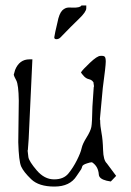

<svg xmlns="http://www.w3.org/2000/svg" viewBox="-20 -645 478 703"><path d="M200.2 -506.8Q194.3 -501.5 186.5 -501.5Q178.7 -501.5 178.7 -508.3Q180.7 -522.9 190.4 -563Q196.3 -594.7 208 -606.9Q218.8 -617.2 231 -617.4Q243.2 -617.7 249 -617.2Q254.9 -616.7 256.8 -617.2Q258.8 -617.7 262.7 -617.9Q266.6 -618.2 268.6 -618.9Q270.5 -619.6 273.4 -620.8Q276.4 -622.1 278.3 -625H295.9V-614.7Q295.9 -601.6 269 -575.9Q242.2 -550.3 200.2 -506.8ZM318.4 -49.8Q317.4 -50.8 315.4 -50.8Q310.5 -50.8 298.8 -46.9Q283.2 -42 281.2 -36.1Q279.3 -29.3 277.3 -25.4L260.7 -1Q236.3 38.1 179.2 38.1Q122.1 38.1 94.2 11.2Q66.4 -15.6 57.6 -35.2Q48.8 -54.7 46.9 -124L48.8 -276.4Q47.9 -335 39.6 -350.6Q31.2 -366.2 30.3 -371.1Q31.2 -376 35.2 -388.7Q50.8 -427.7 87.9 -427.7H98.6L85 -136.7L82 -95.7L81.1 -93.8L84 -69.3Q86.9 -53.7 114.3 -21.5Q142.6 11.7 177.7 11.7H178.7Q212.9 11.7 230.5 -9.8Q248 -31.2 261.7 -58.6Q275.4 -85.9 278.8 -102.1Q282.2 -118.2 296.9 -141.6Q311.5 -165 314.5 -180.2Q317.4 -195.3 318.4 -254.9L323.2 -326.2L324.2 -329.1L322.3 -341.8V-343.8L321.3 -344.7Q316.4 -352.5 305.7 -355Q294.9 -357.4 286.6 -366.7Q278.3 -376 276.4 -379.9Q282.2 -389.6 309.1 -415Q335.9 -440.4 347.7 -440.4Q359.4 -441.4 363.3 -437.5Q367.2 -433.6 367.2 -419.9Q367.2 -419.9 367.2 -418.9Q367.2 -403.3 356.4 -323.2L345.7 -208L346.7 -205.1Q346.7 -183.6 351.6 -158.7Q356.4 -133.8 357.4 -96.2Q358.4 -58.6 371.1 -46.9L405.3 -1L385.7 19.5L370.1 16.6Q342.8 9.8 341.8 -5.9Q339.8 -35.2 318.4 -49.8Z"/></svg>

Font: Drukaatie burti
Style: Thin
Weight: 100
Version: Version 0.14